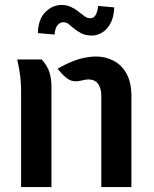

<svg xmlns="http://www.w3.org/2000/svg" viewBox="-20 -758 625 778"><path d="M390.5 0V-370.5Q390.5 -399 378 -417.5Q365.5 -436 338 -436Q327.5 -436 318.5 -433.5Q309.5 -431 295.5 -429Q270 -426 250.2 -441.5Q230.5 -457 213.5 -480Q264.5 -508.5 301.2 -518.8Q338 -529 370 -529Q406.5 -529 439.2 -512.5Q472 -496 492.2 -460.5Q512.5 -425 512.5 -368V0ZM65.5 0V-391Q65.5 -419 61.8 -450.5Q58 -482 49.5 -517H149Q173 -490 180.8 -463.5Q188.5 -437 188.5 -407V0ZM201 -618 133.5 -624Q135 -680.5 163.8 -709Q192.5 -737.5 228.5 -738Q251 -738 269 -729.2Q287 -720.5 301 -708.5Q313.5 -699 323.5 -691.5Q333.5 -684 346.5 -684Q360 -684 367.8 -697.5Q375.5 -711 377.5 -734L443 -728Q441 -686 426.5 -661Q412 -636 392 -625Q372 -614 353 -614Q327 -614 309.5 -623Q292 -632 278.5 -643.5Q266.5 -653.5 257.5 -660.8Q248.5 -668 236 -668Q224.5 -668 214 -657Q203.5 -646 201 -618Z"/></svg>

Font: Expletus Sans SemiBold
Style: Regular
Weight: 600
Version: Version 7.500